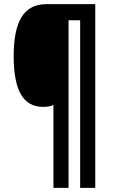

<svg xmlns="http://www.w3.org/2000/svg" viewBox="-20 -780 547 927"><path d="M440 127V-760H204C94 -760 46 -675 46 -509C46 -345 91 -264 188 -264C207 -264 226 -267 238 -273V127H311V-682H367V127Z"/></svg>

Font: Noto Sans Kannada ExtraCondensed
Style: Bold
Weight: 700
Width: 2
Designer: Jelle Bosma - Monotype Design Team
Foundry: Monotype Imaging Inc.
Version: Version 2.005